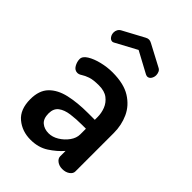

<svg xmlns="http://www.w3.org/2000/svg" viewBox="-214 -792 886 886"><g transform="rotate(45 229.5 -349.0)"><path d="M158 8Q103 8 64 -24.5Q25 -57 25 -124Q25 -181 55 -212Q85 -243 137.5 -255Q190 -267 259 -267H303V-285Q303 -311 293.5 -335.5Q284 -360 262.5 -376.5Q241 -393 204 -393Q167 -393 147 -386Q127 -379 115 -371Q103 -363 93 -363Q75 -363 65 -380.5Q55 -398 55 -416Q55 -434 78.5 -448.5Q102 -463 137 -471.5Q172 -480 206 -480Q280 -480 324 -452.5Q368 -425 388 -381Q408 -337 408 -286V-35Q408 -21 393.5 -10.5Q379 0 357 0Q337 0 323 -10.5Q309 -21 309 -35V-70Q283 -40 246 -16Q209 8 158 8ZM196 -72Q221 -72 245.5 -87Q270 -102 286.5 -125Q303 -148 303 -172V-209H278Q240 -209 206 -204.5Q172 -200 151.5 -184.5Q131 -169 131 -137Q131 -103 149.5 -87.5Q168 -72 196 -72ZM105 -579Q94 -579 86.5 -589.5Q79 -600 79 -614Q79 -623 83.5 -631.5Q88 -640 97 -645L201 -701Q210 -706 218 -706Q226 -706 235 -701L339 -646Q350 -641 354 -631.5Q358 -622 358 -613Q358 -600 351 -589.5Q344 -579 332 -579Q330 -579 327.5 -580Q325 -581 322 -582L218 -638L114 -582Q112 -581 109.5 -580Q107 -579 105 -579Z"/></g></svg>

Font: Dosis SemiBold
Style: Regular
Weight: 600
Designer: EdgarTolentino, PabloImpallari, IginoMarini
Foundry: EdgarTolentino, PabloImpallari, IginoMarini
Version: Version 3.001; ttfautohint (v1.8.2)